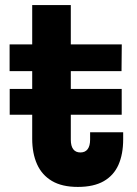

<svg xmlns="http://www.w3.org/2000/svg" viewBox="-20 -726 540 756"><path d="M258.8 -176.2Q258.8 -150.9 268.5 -138.3Q278.1 -125.7 296.5 -125.7Q315.4 -125.7 325.1 -138.6Q334.8 -151.5 334.8 -176.2V-205.2H465V-177.2Q465 -119.2 446.5 -77.2Q427.9 -35.2 388.5 -12.6Q349 10 286.5 10Q224 10 184.4 -13.5Q144.8 -37 125.8 -79.6Q106.8 -122.1 106.8 -179.7V-445.8H17.8V-551.2H106.8V-706H258.8V-551.2H459.5L458.5 -445.8H258.8ZM18.2 -274.2V-375.7H459.2V-274.2Z"/></svg>

Font: Hepta Slab ExtraLight
Style: Regular
Weight: 200
Designer: Michael LaGattuta
Foundry: Michael LaGattuta
Version: Version 1.100